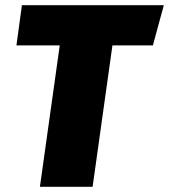

<svg xmlns="http://www.w3.org/2000/svg" viewBox="-20 -716 648 736"><path d="M608 -696 566 -542H411L335 0H133L209 -542H43L64 -696Z"/></svg>

Font: Fira Sans Black
Style: Italic
Weight: 900
Italic angle: -8°
Designer: Carrois Corporate & Edenspiekermann AG
Foundry: Carrois Corporate GbR & Edenspiekermann AG
Version: Version 4.203